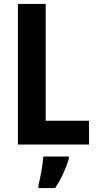

<svg xmlns="http://www.w3.org/2000/svg" viewBox="-20 -734 492 975"><path d="M71 0H432V-121H212V-714H71ZM330 71V61H200C198 101 184 172 175 208V221H260C290 176 315 122 330 71Z"/></svg>

Font: Noto Sans Lao UI Cond
Style: Bold
Weight: 700
Width: 3
Designer: Monotype Design Team
Foundry: Monotype Imaging Inc.
Version: Version 2.000